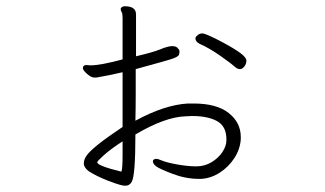

<svg xmlns="http://www.w3.org/2000/svg" viewBox="-20 -562 1040 614"><path d="M379 -542Q415 -542 415 -516V-382Q470 -395 492 -404Q539 -424 550 -406Q554 -403 554 -396.5Q554 -390 551.5 -385.5Q549 -381 535 -375.5Q521 -370 414 -341V-258Q414 -217 413 -176Q507 -227 581 -231H599Q673 -231 711.5 -200.5Q750 -170 750 -124V-117Q748 -85 729.5 -56.5Q711 -28 683 -10Q655 8 624 10H616Q574 10 532 -6Q490 -22 479.5 -30Q469 -38 469 -46Q469 -54 481 -54Q485 -54 499.5 -48Q514 -42 547.5 -36Q581 -30 607.5 -30Q634 -30 656 -43Q678 -56 691 -75.5Q704 -95 704 -113V-117Q704 -158 674.5 -174.5Q645 -191 594 -191L573 -190Q508 -188 413 -132Q413 1 401 20Q394 32 380.5 32Q367 32 327 16.5Q287 1 263 -15Q248 -27 248 -39Q248 -51 256 -63Q273 -90 372 -156V-331Q335 -322 288 -314H282Q268 -314 249 -335Q245 -341 245 -344Q245 -354 257 -354H258L269 -353Q301 -353 372 -372V-505Q372 -519 369 -523.5Q366 -528 366 -533V-535Q370 -542 379 -542ZM630 -455Q648 -450 688.5 -428.5Q729 -407 748.5 -392.5Q768 -378 768 -368Q768 -358 761.5 -349.5Q755 -341 747 -341Q739 -341 730.5 -349Q722 -357 686 -382.5Q650 -408 618 -422Q605 -429 605 -439V-441Q607 -446 613 -450.5Q619 -455 626 -455ZM368 -13Q372 -20 372 -67V-110Q335 -86 313 -66.5Q291 -47 291 -43Q291 -32 368 -13Z"/></svg>

Font: ToneOZ-Pinyin-WenKai-Light
Style: Light
Weight: 300
Designer: Fontworks Inc.
Foundry: ToneOZ
Version: Version 0.240331